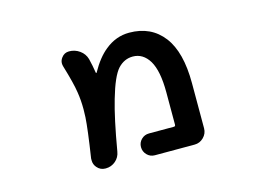

<svg xmlns="http://www.w3.org/2000/svg" viewBox="-77 -704 1155 829"><g transform="rotate(-15 500.0 -289.0)"><path d="M522.5 -18.6Q502 -18.6 487.8 -33.2Q473.6 -47.9 473.6 -67.9Q473.6 -87.9 487.8 -102.1Q502 -116.2 522.5 -116.2H633.8Q640.6 -116.2 640.6 -124V-268.6Q640.6 -364.3 613.3 -410.2Q585.9 -455.1 540 -455.1Q502 -455.1 473.6 -424.8Q445.3 -393.6 418 -298.8Q394.5 -218.8 370.1 -76.2Q366.2 -50.8 347.2 -34.7Q328.1 -18.6 303.7 -18.6H301.8Q279.3 -18.6 264.6 -36.1Q252.9 -49.8 252.9 -67.4Q252.9 -71.3 252.9 -76.2Q272.5 -204.1 275.4 -254.9Q276.4 -272.5 276.4 -290Q276.4 -331.1 270.5 -367.2Q264.6 -408.2 239.3 -492.2Q237.3 -499 237.3 -505.9Q237.3 -518.6 246.1 -530.3Q258.8 -547.9 280.3 -547.9Q306.6 -547.9 327.6 -532.7Q348.6 -517.6 355.5 -493.2Q363.3 -461.9 368.2 -429.7Q368.2 -427.7 369.6 -427.2Q371.1 -426.8 372.1 -428.7Q405.3 -488.3 443.4 -518.6Q492.2 -558.6 551.8 -558.6Q649.4 -558.6 704.1 -487.3Q757.8 -417 757.8 -278.3V-76.2Q757.8 -52.7 740.7 -35.6Q723.6 -18.6 700.2 -18.6Z"/></g></svg>

Font: Rounded Mgen+ 1m medium
Style: Regular
Weight: 500
Designer: [Source Han Sans]
Ryoko NISHIZUKA  (kana & ideographs); Paul D. Hunt (Latin, Greek & Cyrillic); Wenlong ZHANG  (bopomofo
Version: Version 1.059.20150602